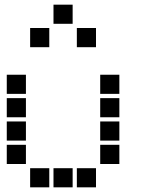

<svg xmlns="http://www.w3.org/2000/svg" viewBox="-20 -811 640 822"><path d="M210 -791Q209 -791 209 -791Q209 -791 209 -790V-710Q209 -709 209 -709Q209 -709 210 -709H290Q291 -709 291 -709Q291 -709 291 -710V-790Q291 -791 291 -791Q291 -791 290 -791ZM110 -691Q109 -691 109 -691Q109 -691 109 -690V-610Q109 -609 109 -609Q109 -609 110 -609H190Q191 -609 191 -609Q191 -609 191 -610V-690Q191 -691 191 -691Q191 -691 190 -691ZM310 -691Q309 -691 309 -691Q309 -691 309 -690V-610Q309 -609 309 -609Q309 -609 310 -609H390Q391 -609 391 -609Q391 -609 391 -610V-690Q391 -691 391 -691Q391 -691 390 -691ZM10 -491Q9 -491 9 -491Q9 -491 9 -490V-410Q9 -409 9 -409Q9 -409 10 -409H90Q91 -409 91 -409Q91 -409 91 -410V-490Q91 -491 91 -491Q91 -491 90 -491ZM410 -491Q409 -491 409 -491Q409 -491 409 -490V-410Q409 -409 409 -409Q409 -409 410 -409H490Q491 -409 491 -409Q491 -409 491 -410V-490Q491 -491 491 -491Q491 -491 490 -491ZM10 -391Q9 -391 9 -391Q9 -391 9 -390V-310Q9 -309 9 -309Q9 -309 10 -309H90Q91 -309 91 -309Q91 -309 91 -310V-390Q91 -391 91 -391Q91 -391 90 -391ZM410 -391Q409 -391 409 -391Q409 -391 409 -390V-310Q409 -309 409 -309Q409 -309 410 -309H490Q491 -309 491 -309Q491 -309 491 -310V-390Q491 -391 491 -391Q491 -391 490 -391ZM10 -291Q9 -291 9 -291Q9 -291 9 -290V-210Q9 -209 9 -209Q9 -209 10 -209H90Q91 -209 91 -209Q91 -209 91 -210V-290Q91 -291 91 -291Q91 -291 90 -291ZM410 -291Q409 -291 409 -291Q409 -291 409 -290V-210Q409 -209 409 -209Q409 -209 410 -209H490Q491 -209 491 -209Q491 -209 491 -210V-290Q491 -291 491 -291Q491 -291 490 -291ZM10 -191Q9 -191 9 -191Q9 -191 9 -190V-110Q9 -109 9 -109Q9 -109 10 -109H90Q91 -109 91 -109Q91 -109 91 -110V-190Q91 -191 91 -191Q91 -191 90 -191ZM410 -191Q409 -191 409 -191Q409 -191 409 -190V-110Q409 -109 409 -109Q409 -109 410 -109H490Q491 -109 491 -109Q491 -109 491 -110V-190Q491 -191 491 -191Q491 -191 490 -191ZM110 -91Q109 -91 109 -91Q109 -91 109 -90V-10Q109 -9 109 -9Q109 -9 110 -9H190Q191 -9 191 -9Q191 -9 191 -10V-90Q191 -91 191 -91Q191 -91 190 -91ZM210 -91Q209 -91 209 -91Q209 -91 209 -90V-10Q209 -9 209 -9Q209 -9 210 -9H290Q291 -9 291 -9Q291 -9 291 -10V-90Q291 -91 291 -91Q291 -91 290 -91ZM310 -91Q309 -91 309 -91Q309 -91 309 -90V-10Q309 -9 309 -9Q309 -9 310 -9H390Q391 -9 391 -9Q391 -9 391 -10V-90Q391 -91 391 -91Q391 -91 390 -91Z"/></svg>

Font: Doto Black ExtraBold
Style: Regular
Weight: 800
Monospace: yes
Version: Version 1.000